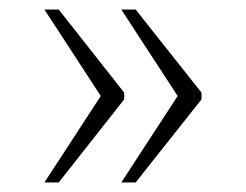

<svg xmlns="http://www.w3.org/2000/svg" viewBox="-20 -471 515 402"><path d="M234 -89 352 -270 234 -451H264L402 -277V-263L264 -89ZM73 -89 191 -270 73 -451H103L240 -277V-263L103 -89Z"/></svg>

Font: Noto Rashi Hebrew ExtraLight
Style: Regular
Weight: 250
Version: Version 1.006